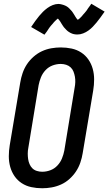

<svg xmlns="http://www.w3.org/2000/svg" viewBox="-20 -996 578 1024"><path d="M205 8Q175 8 147 2Q119 -4 96 -19Q73 -34 57.5 -56.5Q42 -79 34.5 -106Q27 -133 27 -162.5Q27 -192 32 -222L88 -556Q92 -581 100.5 -606Q109 -631 123.5 -653Q138 -675 159 -693.5Q180 -712 204 -723Q228 -734 253.5 -738.5Q279 -743 304 -743Q334 -743 362 -737Q390 -731 413 -716Q436 -701 451.5 -678.5Q467 -656 474.5 -629Q482 -602 482 -572.5Q482 -543 477 -513L421 -179Q417 -154 408.5 -129Q400 -104 385.5 -82Q371 -60 350.5 -41.5Q330 -23 305.5 -12Q281 -1 255.5 3.5Q230 8 205 8ZM205 -80Q227 -80 248.5 -88Q270 -96 286 -113Q302 -130 310.5 -151Q319 -172 323 -193L378 -528Q381 -543 381.5 -558Q382 -573 379.5 -587Q377 -601 372 -614Q367 -627 357 -636.5Q347 -646 333 -650.5Q319 -655 304 -655Q282 -655 260.5 -647Q239 -639 223 -622Q207 -605 198.5 -584Q190 -563 186 -542L131 -207Q128 -192 128 -177Q128 -162 130 -148Q132 -134 137.5 -121Q143 -108 152.5 -98.5Q162 -89 176 -84.5Q190 -80 205 -80ZM217 -811 146 -852Q158 -870 168.5 -884.5Q179 -899 189 -911Q199 -923 209 -933Q219 -943 232.5 -953Q246 -963 261.5 -969Q277 -975 292 -975Q297 -975 301.5 -974Q306 -973 310.5 -972Q315 -971 319 -969.5Q323 -968 328 -966Q333 -964 336.5 -961.5Q340 -959 343.5 -956.5Q347 -954 350 -950.5Q353 -947 356.5 -943.5Q360 -940 363 -936.5Q366 -933 368 -929.5Q370 -926 372.5 -922.5Q375 -919 377 -915.5Q379 -912 382 -907Q385 -902 388 -898Q391 -894 394 -891Q397 -888 397 -886Q396 -886 394.5 -886.5Q393 -887 392 -887H391L394 -890Q398 -892 401 -894.5Q404 -897 406.5 -899.5Q409 -902 411 -904Q413 -906 415 -908Q417 -910 418.5 -912Q420 -914 422 -916.5Q424 -919 426.5 -921.5Q429 -924 431 -926.5Q433 -929 435.5 -932Q438 -935 440.5 -938Q443 -941 445 -944.5Q447 -948 449.5 -951.5Q452 -955 455 -959Q458 -963 461 -967Q464 -971 467 -976L538 -934Q526 -917 515.5 -902.5Q505 -888 495 -876Q485 -864 475 -853.5Q465 -843 452 -833.5Q439 -824 423.5 -818Q408 -812 393 -812Q388 -812 383 -812.5Q378 -813 373.5 -814Q369 -815 365 -816.5Q361 -818 356 -820.5Q351 -823 347.5 -825.5Q344 -828 340.5 -830.5Q337 -833 334 -836.5Q331 -840 327.5 -843.5Q324 -847 321 -850.5Q318 -854 316 -857.5Q314 -861 311.5 -864.5Q309 -868 307 -871.5Q305 -875 302 -880Q299 -885 296 -888.5Q293 -892 290 -895.5Q287 -899 287 -900V-901Q288 -901 289.5 -900.5Q291 -900 292 -900H293L290 -898Q286 -895 283 -892.5Q280 -890 277 -887Q274 -884 272.5 -882.5Q271 -881 269 -879Q267 -877 265.5 -875Q264 -873 262 -870.5Q260 -868 257.5 -865.5Q255 -863 253 -860.5Q251 -858 248.5 -855Q246 -852 243.5 -848.5Q241 -845 239 -842Q237 -839 234.5 -835Q232 -831 229.5 -827.5Q227 -824 223.5 -819.5Q220 -815 217 -811Z"/></svg>

Font: Iosevka Term Curly Semibold
Style: Italic
Weight: 600
Italic angle: -9°
Designer: Belleve Invis
Foundry: Belleve Invis
Version: Version 32.3.0